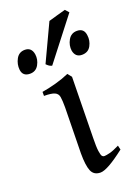

<svg xmlns="http://www.w3.org/2000/svg" viewBox="-178 -816 645 893"><g transform="rotate(-20 144.0 -369.0)"><path d="M283 -54Q238 -19 207.5 -2Q177 15 160 15Q127 15 115.5 -12.5Q104 -40 104 -100L108 -327Q108 -361 105 -378.5Q102 -396 86 -403Q70 -410 34 -410V-430Q66 -435 102.5 -445Q139 -455 171 -469L187 -449L182 -148Q181 -104 184 -83Q187 -62 191.5 -56.5Q196 -51 203 -51Q211 -51 229.5 -55.5Q248 -60 278 -75ZM266 -529Q234 -529 227 -563Q223 -591 237.5 -616.5Q252 -642 281 -642Q316 -642 320 -606Q324 -579 310.5 -554Q297 -529 266 -529ZM118 -529Q110 -531 104.5 -534.5Q99 -538 91 -546L177 -729Q193 -734 218.5 -741Q244 -748 262 -753L278 -735ZM9 -529Q-27 -529 -31 -563Q-34 -591 -20 -616.5Q-6 -642 23 -642Q56 -642 62 -606Q66 -579 52 -554Q38 -529 9 -529Z"/></g></svg>

Font: ChillKai
Style: Regular
Weight: 400
Designer: ChillType
Foundry: 寒蝉字型
Version: Version 2.000